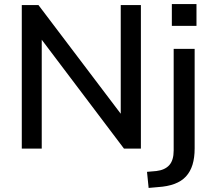

<svg xmlns="http://www.w3.org/2000/svg" viewBox="-20 -730 1049 943"><path d="M87 0V-705H169L593 -145H573V-705H672V0H589L166 -560H185V0ZM824 -603V-710H945V-603ZM710 193 702 114 748 110Q790 105 811.5 81Q833 57 833 9V-490H936V-1Q936 45 925.5 79Q915 113 893.5 136.5Q872 160 837.5 173Q803 186 755 189Z"/></svg>

Font: Nunito Sans 11pt SemiBold
Style: Regular
Weight: 600
Version: Version 3.101;gftools[0.9.27]